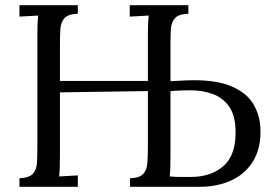

<svg xmlns="http://www.w3.org/2000/svg" viewBox="-20 -720 1056 740"><path d="M55 0V-33Q93 -35 107 -50.5Q121 -66 122.5 -93.5Q124 -121 124 -156V-588Q124 -630 127 -660Q109 -659 91 -658Q73 -657 55 -656V-700H280V-667Q243 -666 228.5 -650Q214 -634 212.5 -607Q211 -580 211 -544V-408H550V-588Q550 -630 553 -660Q535 -659 516.5 -658Q498 -657 480 -656V-700H706V-667Q669 -666 654.5 -650Q640 -634 638.5 -607Q637 -580 637 -544V-407L693 -410Q803 -415 866.5 -389.5Q930 -364 957 -318Q984 -272 984 -213Q984 -143 953.5 -95.5Q923 -48 870 -24Q817 0 749 0H481V-33Q518 -34 532 -49.5Q546 -65 548 -92Q550 -119 550 -156V-369L211 -364V-119Q211 -66 208 -40Q226 -41 244 -42Q262 -43 280 -44V0ZM634 -40Q657 -38 681.5 -38Q706 -38 715 -38Q792 -38 840 -79Q888 -120 888 -209Q888 -273 864 -308Q840 -343 800.5 -357.5Q761 -372 715 -372Q696 -372 684.5 -371.5Q673 -371 663 -370.5Q653 -370 637 -369V-118Q637 -61 634 -40Z"/></svg>

Font: Lora
Style: Regular
Weight: 400
Designer: Olga Karpushina, Alexei Vanyashin (Cyrillic)
Foundry: Cyreal
Version: Version 3.005; ttfautohint (v1.8.4.7-5d5b)